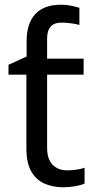

<svg xmlns="http://www.w3.org/2000/svg" viewBox="-20 -785 401 815"><path d="M240 -765Q262 -765 283 -760.5Q304 -756 317 -752V-679Q308 -682 285 -685.5Q262 -689 240 -689Q180 -689 180 -621V-536H335V-468H180V-158Q180 -109 203.5 -85.5Q227 -62 264 -62Q284 -62 305 -65Q326 -68 339 -73V-6Q325 1 299 5.5Q273 10 249 10Q207 10 171.5 -4.5Q136 -19 114 -55Q92 -91 92 -156V-468H16V-510L93 -545V-611Q93 -685 129.5 -725Q166 -765 240 -765Z"/></svg>

Font: Apis
Style: Regular
Weight: 400
Designer: Monotype Design Team
Foundry: Monotype Imaging Inc.
Version: Version 2.000; build 0001